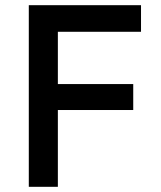

<svg xmlns="http://www.w3.org/2000/svg" viewBox="-20 -720 620 740"><path d="M91 0V-700H523.5V-597.5H203V-396H493.5V-296H203V0Z"/></svg>

Font: Geologica Thin Roman
Style: Regular
Weight: 400
Version: Version 1.010;gftools[0.9.28]